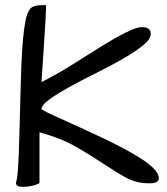

<svg xmlns="http://www.w3.org/2000/svg" viewBox="-20 -723 645 743"><path d="M42 -14.6Q42 -18.6 44.4 -26.4Q46.9 -34.2 49.3 -66.4Q51.8 -98.6 53.2 -144Q54.7 -189.5 56.2 -243.7Q57.6 -297.9 59.1 -354.5Q60.5 -411.1 62.5 -465.3Q64.5 -519.5 68.4 -564.5Q77.1 -662.1 91.8 -680.7Q99.6 -703.1 144.5 -703.1Q144.5 -703.1 158.2 -703.1Q158.2 -666 149.9 -546.9Q141.6 -427.7 140.6 -405.3Q204.1 -437.5 263.2 -475.1Q322.3 -512.7 373.5 -544.4Q424.8 -576.2 466.8 -597.2Q508.8 -618.2 529.3 -618.2Q563.5 -618.2 563.5 -591.8Q563.5 -571.3 532.2 -546.4Q501 -521.5 454.1 -494.6Q407.2 -467.8 352.1 -440.4Q296.9 -413.1 250 -387.2Q203.1 -361.3 171.9 -338.9Q140.6 -316.4 140.6 -299.8Q158.2 -289.1 198.7 -271Q239.3 -252.9 289.6 -230Q339.8 -207 394 -181.2Q448.2 -155.3 493.2 -128.9Q594.7 -71.3 594.7 -33.2Q594.7 -20.5 578.1 -15.6Q571.3 -13.7 564.5 -13.7H554.7Q507.8 -13.7 466.8 -36.1Q425.8 -58.6 379.4 -89.8Q333 -121.1 274.4 -154.8Q215.8 -188.5 132.8 -210.9V-15.6Q130.9 -11.7 115.2 -6.8Q92.8 0 67.4 0Q42 0 42 -14.6Z"/></svg>

Font: Architects Daughter
Style: Regular
Weight: 400
Designer: Kimberly Geswein
Foundry: Kimberly Geswein
Version: Version 1.003 2010